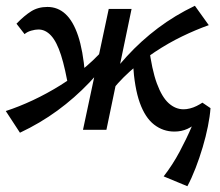

<svg xmlns="http://www.w3.org/2000/svg" viewBox="-25 -449 761 664"><path d="M44 10 -5 -65Q41 -80 89 -102.5Q137 -125 184.5 -154.5Q232 -184 275 -221Q318 -258 353 -302L381 -283Q336 -218 284.5 -164Q233 -110 173.5 -66.5Q114 -23 44 10ZM214 -133Q201 -212 186 -258.5Q171 -305 151.5 -326Q132 -347 108 -347Q97 -347 83 -343Q69 -339 60 -331L32 -367Q59 -395 83 -410Q107 -425 139 -425Q175 -425 201.5 -400.5Q228 -376 245 -325.5Q262 -275 269 -193ZM262 0 351 -418H430L343 0ZM347 -117 319 -136Q364 -200 413.5 -254Q463 -308 521.5 -352Q580 -396 649 -429L697 -362Q652 -346 604.5 -323Q557 -300 511 -269.5Q465 -239 423 -201Q381 -163 347 -117ZM578 6Q539 6 508 -18Q477 -42 458.5 -93.5Q440 -145 435 -229L490 -288Q500 -208 517.5 -160.5Q535 -113 558.5 -92Q582 -71 610 -71Q620 -71 632 -74Q644 -77 655 -82.5Q666 -88 675 -94L703 -75Q683 -50 663.5 -31.5Q644 -13 623.5 -3.5Q603 6 578 6ZM623 195 541 161Q572 121 596 76Q620 31 638 -11Q656 -53 666 -85L703 -75Q701 -47 694 -12Q687 23 676 60Q665 97 651.5 132Q638 167 623 195Z"/></svg>

Font: Ysabeau Infant SemiBold
Style: Italic
Weight: 600
Italic angle: -12°
Designer: Christian Thalmann (Catharsis Fonts)
Version: Version 2.002; featfreeze: ss01,ss02,lnum